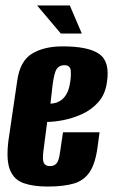

<svg xmlns="http://www.w3.org/2000/svg" viewBox="-20 -672 415 704"><path d="M154 12Q102 12 66.5 -0.5Q31 -13 16.5 -49.5Q2 -86 11 -157L43 -375Q53 -448 97 -475Q141 -502 210 -502Q304 -502 344 -474Q384 -446 372 -370Q366 -326 340.5 -297.5Q315 -269 280.5 -253.5Q246 -238 212 -231.5Q178 -225 153 -225L139 -117Q135 -87 140.5 -75Q146 -63 163 -63Q179 -63 187.5 -73Q196 -83 200 -113L211 -187H345L338 -135Q330 -73 309 -41.5Q288 -10 250.5 1Q213 12 154 12ZM165 -292Q172 -292 182.5 -294.5Q193 -297 204 -304.5Q215 -312 224 -327.5Q233 -343 237 -369Q241 -392 239.5 -412.5Q238 -433 216 -433Q198 -433 188.5 -420Q179 -407 173 -362ZM203 -549 116 -652H236L280 -549Z"/></svg>

Font: Alumni Sans Thin ExtraBold
Style: Italic
Weight: 800
Italic angle: -8°
Version: Version 1.016